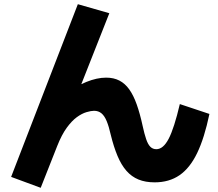

<svg xmlns="http://www.w3.org/2000/svg" viewBox="-20 -823 1040 915"><path d="M174 72 33 20 351 -803 501 -760 336 -342 285 -373Q341 -412 391.5 -432.5Q442 -453 486 -453Q522 -453 549 -439Q576 -425 596 -397Q616 -369 631.5 -325.5Q647 -282 660 -222Q668 -185 676.5 -160Q685 -135 696.5 -123.5Q708 -112 725 -112Q758 -112 784 -162Q810 -212 837 -327L978 -280Q954 -165 919.5 -93.5Q885 -22 835.5 12Q786 46 717 46Q673 46 640 32.5Q607 19 582.5 -9Q558 -37 540 -80Q522 -123 508 -180Q499 -220 488.5 -245.5Q478 -271 463.5 -283Q449 -295 428 -295Q414 -295 392 -288.5Q370 -282 346 -264.5Q322 -247 298 -214Q274 -181 253 -128Z"/></svg>

Font: M PLUS 1 Thin ExtraBold
Style: Regular
Weight: 800
Version: Version 1.001